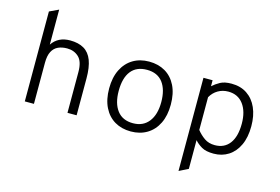

<svg xmlns="http://www.w3.org/2000/svg" viewBox="-113 -970 2073 1421"><g transform="rotate(15 924.0 -259.5)"><path d="M110 0V-689L180 -722V-454Q226.5 -523 318 -523Q382.5 -523 424.5 -498.2Q466.5 -473.5 486.8 -420.5Q507 -367.5 507 -283V0H437V-312Q437 -393 401.2 -426.5Q365.5 -460 312 -460Q273 -460 243.2 -446.5Q213.5 -433 196.8 -401.2Q180 -369.5 180 -314V0Z M924 12Q853.5 12 800.5 -19.2Q747.5 -50.5 717.8 -110.2Q688 -170 688 -255Q688 -339 717.8 -399Q747.5 -459 800.5 -491Q853.5 -523 924 -523Q994.5 -523 1047.8 -491.8Q1101 -460.5 1130.5 -400.8Q1160 -341 1160 -256Q1160 -172 1130.5 -112Q1101 -52 1047.8 -20Q994.5 12 924 12ZM924 -51Q1001.5 -51 1044.2 -105.5Q1087 -160 1087 -256Q1087 -351.5 1045.8 -405.8Q1004.5 -460 924 -460Q844 -460 802.5 -407.5Q761 -355 761 -255Q761 -160 802.5 -105.5Q844 -51 924 -51Z M1342 203V-511H1412V-465Q1437 -487.5 1469 -505.2Q1501 -523 1555 -523Q1624.5 -523 1674.2 -489.8Q1724 -456.5 1750.5 -396.5Q1777 -336.5 1777 -256Q1777 -170.5 1749 -110.8Q1721 -51 1671.8 -19.5Q1622.5 12 1559 12Q1500 12 1467 -7.2Q1434 -26.5 1412 -52V168ZM1551 -51Q1624 -51 1664 -104Q1704 -157 1704 -256Q1704 -349 1662.8 -404.5Q1621.5 -460 1547 -460Q1503.5 -460 1468.2 -439.2Q1433 -418.5 1412 -381V-130Q1438.5 -96.5 1471.5 -73.8Q1504.5 -51 1551 -51Z"/></g></svg>

Font: Overpass Mono Light Light
Style: Regular
Weight: 300
Monospace: yes
Version: Version 4.000